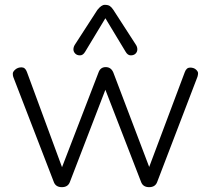

<svg xmlns="http://www.w3.org/2000/svg" viewBox="-20 -775 876 798"><path d="M800.8 -456.1 633.8 -20Q626 2.9 599.9 2.9Q573.7 2.9 565.9 -20L418 -401.9L271 -20Q263.2 2.9 237.1 2.9Q210.9 2.9 203.1 -20L35.2 -455.1Q33.2 -460.9 33.2 -469Q33.2 -477.1 43.7 -486.1Q54.2 -495.1 69.6 -495.1Q85 -495.1 91.8 -476.1L237.8 -80.1L389.2 -473.1Q397 -496.1 419.4 -496.1Q441.9 -496.1 451.2 -473.1L600.1 -81.1L748 -475.1Q754.9 -494.1 770 -494.1Q785.2 -494.1 794.2 -486.1Q803.2 -478 803.2 -470.9Q803.2 -463.9 800.8 -456.1ZM291 -588.9 384.8 -733.9Q401.4 -754.9 415.3 -754.9Q429.2 -754.9 436.5 -750Q443.8 -745.1 451.2 -733.9L544.9 -588.9Q550.8 -580.1 550.8 -569.8Q550.8 -559.6 543.5 -552.2Q536.1 -544.9 523.4 -544.9Q510.7 -544.9 502 -560.1L418 -699.2L334 -560.1Q325.2 -544.9 312.5 -544.9Q299.8 -544.9 292.5 -552.5Q285.2 -560.1 285.2 -569.8Q285.2 -579.6 291 -588.9Z"/></svg>

Font: Nunito-Light
Style: Regular
Weight: 300
Designer: Vernon Adams
Foundry: newtypography
Version: Version 3.000